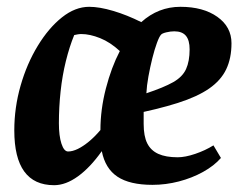

<svg xmlns="http://www.w3.org/2000/svg" viewBox="-20 -533 706 564"><path d="M139 11Q22 11 22 -150Q22 -217 40.5 -281.5Q59 -346 91 -398.5Q123 -451 162 -482Q201 -513 242 -513Q272 -513 312.5 -501Q353 -489 395 -468Q445 -513 510 -513Q577 -513 618.5 -483.5Q660 -454 660 -406Q660 -362 644.5 -329.5Q629 -297 594.5 -273Q560 -249 502 -230.5Q444 -212 358 -195L402 -230V-169Q402 -133 412.5 -112Q423 -91 445 -81Q467 -71 502 -71Q524 -71 553.5 -81Q583 -91 607 -106L629 -69Q609 -46 576.5 -28Q544 -10 505.5 0Q467 10 428 10Q361 10 325 -14Q289 -38 279 -89Q245 -41 209 -15Q173 11 139 11ZM180 -88Q193 -88 208.5 -95.5Q224 -103 241 -117Q258 -131 275 -151Q275 -211 291 -273Q307 -335 332 -383Q304 -409 274 -421Q244 -433 219 -433Q213 -433 208 -432Q203 -431 198 -430Q184 -396 173.5 -353.5Q163 -311 158 -264.5Q153 -218 153 -171Q153 -134 160.5 -111Q168 -88 180 -88ZM410 -259Q461 -276 488.5 -291.5Q516 -307 526.5 -330Q537 -353 537 -388Q537 -415 526 -428Q515 -441 492 -441Q481 -441 468.5 -438Q456 -435 453 -431Q448 -426 441 -407Q434 -388 427.5 -362Q421 -336 416 -308.5Q411 -281 410 -259Z"/></svg>

Font: Faustina
Style: Bold Italic
Weight: 700
Italic angle: -8°
Designer: Alfonso Garcia
Foundry: http://www.omnibus-type.com
Version: Version 1.200